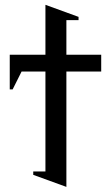

<svg xmlns="http://www.w3.org/2000/svg" viewBox="-20 -750 450 778"><path d="M390.1 -460H249V7.3L114.7 -41.5V-55.2H164.1V-460H67.4L31.2 -387.7H19.5V-528.3H164.1V-730.5L298.3 -681.6V-668.5H249V-528.3H390.1Z"/></svg>

Font: Liberation Sans
Style: Regular
Weight: 400
Designer: Steve Matteson
Foundry: Ascender Corporation
Version: Version 2.00.1